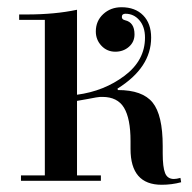

<svg xmlns="http://www.w3.org/2000/svg" viewBox="-20 -500 532 531"><path d="M305 -255 306 -251Q374 -251 402 -216.5Q430 -182 430 -96V-76Q430 -38 436.5 -21.5Q443 -5 461 -5Q468 -5 479 -8L481 4Q455 11 427 11Q341 11 341 -88V-110Q341 -172 323 -202Q305 -232 263 -232H257Q254 -232 245.5 -230.5Q237 -229 221.5 -226Q206 -223 193 -221V-15H259V0H38V-15H104V-445H33V-460H54Q132 -460 193 -473V-238Q268 -248 324.5 -290.5Q381 -333 381 -396Q381 -426 365.5 -444Q350 -462 327 -462Q317 -462 317 -453Q317 -446 326 -444Q352 -438 352 -405Q352 -384 336.5 -370.5Q321 -357 299 -357Q276 -357 260.5 -373.5Q245 -390 245 -413Q245 -442 265.5 -461Q286 -480 316 -480Q354 -480 376 -457.5Q398 -435 398 -396Q398 -313 305 -255Z"/></svg>

Font: Elsie Swash Caps
Style: Regular
Weight: 400
Designer: Alejandro Inler
Foundry: Alejandro Inler
Version: 1.001